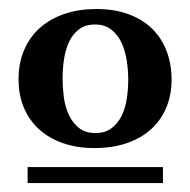

<svg xmlns="http://www.w3.org/2000/svg" viewBox="-20 -703 420 424"><path d="M263.2 -527.8Q263.2 -546.9 260 -568.4Q256.8 -589.8 248.8 -607.7Q240.7 -625.5 226.3 -637.2Q211.9 -648.9 189.9 -648.9Q168 -648.9 153.8 -637.7Q139.6 -626.5 131.8 -608.9Q124 -591.3 121.1 -570.3Q118.2 -549.3 118.2 -529.8Q118.2 -510.7 120.8 -489.5Q123.5 -468.3 131.6 -450.4Q139.6 -432.6 153.8 -420.9Q168 -409.2 190.9 -409.2Q212.9 -409.2 227.1 -420.4Q241.2 -431.6 249.3 -448.7Q257.3 -465.8 260.3 -486.8Q263.2 -507.8 263.2 -527.8ZM41 -298.8V-334H339.8V-298.8ZM358.9 -526.9Q358.9 -493.7 347.4 -465.8Q335.9 -438 314 -418Q292 -397.9 260.3 -387Q228.5 -376 188 -376Q150.9 -376 120.1 -386.5Q89.4 -397 67.4 -416.5Q45.4 -436 33.2 -464.1Q21 -492.2 21 -527.8Q21 -564.5 33.7 -593.5Q46.4 -622.6 69.1 -642.3Q91.8 -662.1 123.3 -672.6Q154.8 -683.1 192.9 -683.1Q232.9 -683.1 263.9 -671.6Q294.9 -660.2 315.9 -639.6Q336.9 -619.1 347.9 -590.3Q358.9 -561.5 358.9 -526.9Z"/></svg>

Font: Charis SIL APac
Style: Bold
Weight: 700
Foundry: SIL International
Version: Version 5.000